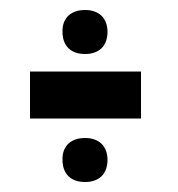

<svg xmlns="http://www.w3.org/2000/svg" viewBox="-20 -415 357 384"><path d="M150 -307C181 -307 195 -326 195 -351C195 -378 179 -395 150 -395C119 -395 104 -376 105 -351C105 -326 119 -307 150 -307ZM262 -178V-272H40V-178ZM150 -51C181 -51 195 -70 195 -95C195 -122 179 -139 150 -139C119 -139 104 -120 105 -95C105 -70 119 -51 150 -51Z"/></svg>

Font: OSH Darker Grotesque Black
Style: Regular
Weight: 900
Designer: Gabriel Lam
Foundry: TypeRant
Version: Version 1.000;Glyphs 3.1.1 (3148)